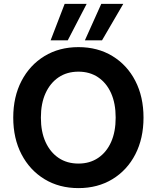

<svg xmlns="http://www.w3.org/2000/svg" viewBox="-20 -954 805 986"><path d="M383 12Q284 12 208.5 -34Q133 -80 90.5 -161.5Q48 -243 48 -350Q48 -457 90.5 -538.5Q133 -620 208.5 -666Q284 -712 383 -712Q482 -712 557.5 -666Q633 -620 675 -538.5Q717 -457 717 -350Q717 -243 675 -161.5Q633 -80 557.5 -34Q482 12 383 12ZM383 -114Q441 -114 484 -143Q527 -172 550.5 -224.5Q574 -277 574 -350Q574 -423 550.5 -475.5Q527 -528 484 -557Q441 -586 383 -586Q324 -586 281 -557Q238 -528 214 -475.5Q190 -423 190 -350Q190 -277 214 -224.5Q238 -172 281 -143Q324 -114 383 -114ZM416 -747 500 -934H613L504 -747ZM240 -747 312 -934H425L328 -747Z"/></svg>

Font: DM Sans 10pt ExtraBold
Style: Regular
Weight: 800
Version: Version 4.004;gftools[0.9.30]